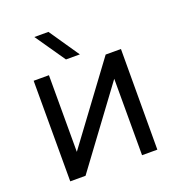

<svg xmlns="http://www.w3.org/2000/svg" viewBox="-126 -794 828 897"><g transform="rotate(-20 287.5 -345.5)"><path d="M71 -500H147V-119L429 -500H505L504 0H428V-380L147 0H71ZM214 -691 316 -542H247L144 -691Z"/></g></svg>

Font: Nata Sans
Style: Regular
Weight: 400
Designer: Daniel Uzquiano Cruz
Version: Version 1.001